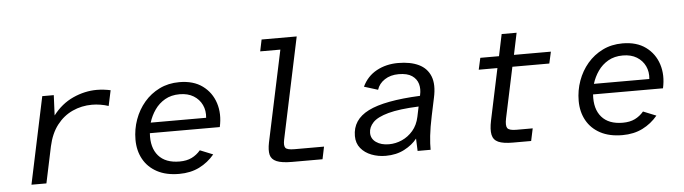

<svg xmlns="http://www.w3.org/2000/svg" viewBox="-46 -894 3884 1091"><g transform="rotate(-5 1896.0 -348.0)"><path d="M95.6 0 200.6 -496H266.3L261.1 -380.6Q309.4 -443.9 376.3 -474.2Q443.1 -504.5 512.4 -504.5Q532.1 -504.5 553.5 -501.9Q574.9 -499.3 590.5 -495.7L571.6 -407.5Q550.7 -414.6 526 -418.7Q501.4 -422.8 477.7 -422.8Q418 -422.8 366.2 -399Q314.3 -375.3 277.4 -327.6Q240.5 -279.9 224.7 -207.3L180.9 0Z M938 12Q863.7 12 812.1 -15.6Q760.5 -43.2 733.6 -91.9Q706.7 -140.6 706.7 -203.2Q706.7 -262.9 726.4 -317.6Q746.2 -372.4 782.4 -414.9Q818.6 -457.4 869.4 -482.4Q920.1 -507.4 982.8 -507.4Q1063.4 -507.4 1115 -469.5Q1166.7 -431.6 1186.7 -369.4Q1206.7 -307.2 1190.2 -233H791.3Q785.5 -150.2 825.7 -104.1Q865.8 -58 945.8 -58Q986.7 -58 1015.4 -72.1Q1044.1 -86.2 1065.5 -111.5L1139.4 -81.6Q1103.2 -38 1053.1 -13Q1003 12 938 12ZM801.4 -292.4H1117.5Q1121.8 -333 1106.1 -366Q1090.5 -398.9 1058.1 -418.9Q1025.6 -438.8 979 -438.8Q930.6 -438.8 895.1 -418.4Q859.7 -398 836.5 -364.7Q813.3 -331.5 801.4 -292.4Z M1581.5 0Q1523.7 0 1494.3 -12.5Q1464.9 -25 1458.5 -51.5Q1452.2 -78 1460.9 -121.1L1571.4 -641.5H1456.4L1470.2 -708H1670.5L1548.1 -129.6Q1541.3 -96.8 1550.5 -83.8Q1559.7 -70.8 1602.2 -70.8H1770.6L1755.8 0Z M2116.2 12Q2072.5 12 2034.8 -2.6Q1997 -17.1 1973.8 -45.6Q1950.5 -74 1950.5 -115.3Q1950.5 -208.5 2043 -255Q2135.4 -301.5 2338.9 -310.7L2339.9 -315.4Q2347.6 -349.3 2339.4 -378.4Q2331.2 -407.4 2304.4 -425.7Q2277.7 -443.9 2228.6 -443.9Q2181.8 -443.9 2148.7 -422.1Q2115.6 -400.3 2104.8 -365.7L2026.3 -390.1Q2053.9 -448.4 2108.2 -477.9Q2162.5 -507.4 2230.8 -507.4Q2301.2 -507.4 2348.5 -484.7Q2395.7 -462 2414.5 -414.7Q2433.4 -367.3 2416.8 -292L2395.5 -191.5Q2381.7 -126.3 2376.7 -79.1Q2371.8 -31.9 2372.4 0H2298.2L2295.4 -70.7Q2268.4 -36.1 2222.4 -12.1Q2176.4 12 2116.2 12ZM2139.7 -51.9Q2177.9 -51.9 2213.9 -67.8Q2249.8 -83.7 2276.9 -115.1Q2303.9 -146.5 2313.8 -193.3L2325.8 -250.9Q2215.2 -246.4 2152.3 -229.2Q2089.5 -212 2063.7 -184.9Q2038 -157.8 2038 -125.5Q2038 -92 2066.5 -72Q2095.1 -51.9 2139.7 -51.9Z M2841.3 0Q2787 0 2758.9 -12.5Q2730.9 -25 2724.5 -55.1Q2718.2 -85.2 2728.8 -135.6L2791 -429.5H2684.4L2699.2 -496H2805.8L2831.8 -620H2917.1L2891.1 -496H3101.8L3087 -429.5H2876.3L2815 -140.7Q2806.6 -100.3 2816.4 -85.5Q2826.2 -70.8 2867.1 -70.8H2960.9L2945.8 0Z M3466 12Q3391.7 12 3340.1 -15.6Q3288.5 -43.2 3261.6 -91.9Q3234.7 -140.6 3234.7 -203.2Q3234.7 -262.9 3254.4 -317.6Q3274.2 -372.4 3310.4 -414.9Q3346.6 -457.4 3397.4 -482.4Q3448.1 -507.4 3510.8 -507.4Q3591.4 -507.4 3643 -469.5Q3694.7 -431.6 3714.7 -369.4Q3734.7 -307.2 3718.2 -233H3319.3Q3313.5 -150.2 3353.7 -104.1Q3393.8 -58 3473.8 -58Q3514.7 -58 3543.4 -72.1Q3572.1 -86.2 3593.5 -111.5L3667.4 -81.6Q3631.2 -38 3581.1 -13Q3531 12 3466 12ZM3329.4 -292.4H3645.5Q3649.8 -333 3634.1 -366Q3618.5 -398.9 3586.1 -418.9Q3553.6 -438.8 3507 -438.8Q3458.6 -438.8 3423.1 -418.4Q3387.7 -398 3364.5 -364.7Q3341.3 -331.5 3329.4 -292.4Z"/></g></svg>

Font: Atkinson Hyperlegible Mono ExtraLight
Style: Italic
Weight: 200
Italic angle: -12°
Monospace: yes
Designer: Elliott Scott, Megan Eiswerth, Linus Boman, Theodore Petrosky, Letters from Sweden
Foundry: Applied Design Works, Letters from Sweden
Version: Version 2.001